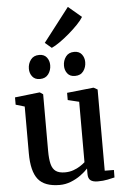

<svg xmlns="http://www.w3.org/2000/svg" viewBox="-67 -1109 754 1166"><g transform="rotate(-5 310.0 -525.5)"><path d="M481 9.5Q451.5 9.5 437 -2Q422.5 -13.5 422.5 -40V-74Q405 -54.5 377.8 -34.8Q350.5 -15 317.5 -2Q284.5 11 249 11Q157 11 117.8 -38Q78.5 -87 78.5 -197.5V-482L24.5 -498V-542.5L174 -559.5H177.5L196.5 -546.5V-201.5Q196.5 -152 204.2 -121.2Q212 -90.5 231.8 -76.5Q251.5 -62.5 287.5 -62.5Q315.5 -62.5 338.8 -70.8Q362 -79 380.2 -90.8Q398.5 -102.5 410.5 -113.5V-482L342 -498.5V-542.5L501.5 -559.5H505.5L528.5 -546.5V-51.5L584.5 -51L584 -5.5Q567 -1.5 541 4Q515 9.5 481 9.5ZM184.5 -640.5Q155 -640.5 139.2 -660.5Q123.5 -680.5 123.5 -708Q123.5 -739 141.2 -762.8Q159 -786.5 192.5 -786.5H193.5Q223.5 -786.5 239 -766.5Q254.5 -746.5 254.5 -719Q254.5 -688 237 -664.2Q219.5 -640.5 185.5 -640.5ZM398.5 -640.5Q368.5 -640.5 353 -660.5Q337.5 -680.5 337.5 -708Q337.5 -739 355 -762.8Q372.5 -786.5 406 -786.5H407Q437 -786.5 452.5 -766.5Q468 -746.5 468 -719Q468 -688 450.8 -664.2Q433.5 -640.5 399.5 -640.5ZM273 -823 233.5 -856.5 392 -1062 472.5 -994Q461 -974.5 436.5 -949Q412 -923.5 382 -897.8Q352 -872 323.2 -852Q294.5 -832 274 -823Z"/></g></svg>

Font: Merriweather 36pt SemiBold
Style: Regular
Weight: 600
Version: Version 2.100